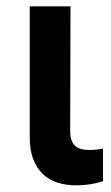

<svg xmlns="http://www.w3.org/2000/svg" viewBox="-20 -565 343 592"><path d="M214.1 6.4Q183.9 6.4 157.7 -1.8Q131.4 -9.9 112.2 -28.2Q93 -46.5 82 -75.8Q71 -105.1 71.7 -147V-545.5H197.4L196.4 -158.7Q196.7 -142.4 201 -131.6Q205.3 -120.7 212.9 -114.3Q220.5 -108 231.2 -105.3Q241.8 -102.6 255.3 -102.6Q276.6 -102.6 297.6 -106.9V-6.4Q260.3 6.4 214.1 6.4Z"/></svg>

Font: Linik Sans SemiBold
Style: Regular
Weight: 600
Designer: Fonts by Rasmus Andersson / Changes by Cristiano Sobral with parts from Marc Monis
Foundry: rsms
Version: Version 3.020; ttfautohint (v1.6)